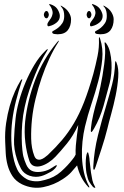

<svg xmlns="http://www.w3.org/2000/svg" viewBox="-20 -899 595 924"><path d="M210 -153Q248 -189 278.5 -225Q309 -261 335.5 -305.5Q362 -350 384.5 -407.5Q407 -465 429 -543Q441 -588 449.5 -630Q458 -672 456 -712Q456 -720 457 -720Q459 -720 460 -717Q461 -714 462 -712Q477 -665 472 -613.5Q467 -562 453 -508.5Q439 -455 420.5 -400Q402 -345 389 -290Q381 -256 377 -218Q373 -180 374.5 -142.5Q376 -105 384 -69Q392 -33 409 -2Q410 -1 410 1V3Q407 3 406 2L404 0Q365 -42 351 -103Q337 -86 322.5 -70Q308 -54 282 -37Q240 -9 188.5 1.5Q137 12 86 -12Q56 -27 40 -51.5Q24 -76 16.5 -104.5Q9 -133 7.5 -162.5Q6 -192 5 -216Q3 -263 9.5 -307Q16 -351 27 -389.5Q38 -428 52 -459Q66 -490 79 -511Q80 -513 82.5 -515.5Q85 -518 86 -518Q88 -517 86.5 -512.5Q85 -508 84 -506Q69 -461 57 -414Q45 -367 39 -319Q33 -271 34.5 -222.5Q36 -174 48 -125Q53 -105 63 -83.5Q73 -62 96 -45Q109 -35 123 -31Q137 -27 150 -26.5Q163 -26 174.5 -28Q186 -30 196 -33Q241 -44 273.5 -73Q306 -102 329 -132Q338 -142 344 -155Q343 -174 345 -199Q347 -224 350 -246Q353 -268 355 -283Q357 -298 356 -297Q333 -246 301.5 -207.5Q270 -169 247 -145Q232 -129 213.5 -117Q195 -105 177 -100Q159 -95 144 -100Q129 -105 122 -123Q108 -164 102 -213.5Q96 -263 101 -314Q112 -416 149.5 -515Q187 -614 255 -696Q259 -701 262.5 -703Q266 -705 260 -695Q238 -661 217.5 -617Q197 -573 180.5 -524.5Q164 -476 151.5 -425Q139 -374 134 -326Q129 -278 130 -231.5Q131 -185 145 -149Q150 -136 158.5 -132.5Q167 -129 176 -131.5Q185 -134 194 -140.5Q203 -147 210 -153ZM226 -73Q215 -67 203 -61Q191 -55 178.5 -51.5Q166 -48 152 -48Q138 -48 123 -53Q94 -63 81.5 -86.5Q69 -110 62 -132Q46 -180 47.5 -227.5Q49 -275 55 -329Q59 -367 71.5 -412.5Q84 -458 103 -503Q122 -548 145.5 -587Q169 -626 195 -651Q197 -653 202.5 -658.5Q208 -664 210 -662Q211 -661 201 -645Q191 -629 177 -602Q163 -575 149 -540.5Q135 -506 121.5 -466.5Q108 -427 99 -385Q90 -344 87 -305Q84 -266 84.5 -233.5Q85 -201 87.5 -178.5Q90 -156 92 -148Q97 -128 106.5 -106.5Q116 -85 133 -77Q150 -69 175.5 -72Q201 -75 221 -86Q222 -87 227 -90Q232 -93 237.5 -96.5Q243 -100 247.5 -102.5Q252 -105 253 -104Q254 -102 252 -98Q250 -94 245.5 -89Q241 -84 235.5 -79.5Q230 -75 226 -73ZM497 -281Q485 -233 468.5 -183Q452 -133 440 -96Q438 -91 436 -86Q434 -81 432 -82Q429 -83 429 -88.5Q429 -94 429 -99Q433 -174 451.5 -248Q470 -322 493 -397Q507 -444 519.5 -492.5Q532 -541 534 -597Q534 -604 536 -604Q539 -604 541 -597Q552 -570 549 -527.5Q546 -485 536.5 -439Q527 -393 515 -350Q503 -307 497 -281ZM508 -500Q494 -446 478 -389Q462 -332 433 -281Q431 -278 426.5 -270.5Q422 -263 419 -264Q417 -264 417 -272Q417 -280 418 -285Q419 -297 422 -314.5Q425 -332 429.5 -350.5Q434 -369 438.5 -386.5Q443 -404 447 -416Q449 -422 453.5 -439.5Q458 -457 463 -481Q468 -505 473 -533.5Q478 -562 481.5 -590Q485 -618 486 -643Q487 -668 484 -686Q482 -695 485 -695Q487 -695 489 -693Q491 -691 492 -689Q504 -672 509.5 -648Q515 -624 516.5 -598Q518 -572 515.5 -546Q513 -520 508 -500ZM418 -68Q421 -48 424.5 -32Q428 -16 437 -1Q438 0 438.5 2.5Q439 5 437 5Q432 5 427 0Q416 -13 409 -25Q402 -37 396 -67Q394 -79 393 -96Q392 -113 393 -129Q394 -145 396.5 -155.5Q399 -166 403 -166Q404 -166 405.5 -160.5Q407 -155 408.5 -148.5Q410 -142 410.5 -135.5Q411 -129 411 -127Q414 -96 418 -68ZM257 -734Q252 -734 241.5 -735.5Q231 -737 231 -745Q231 -748 240 -752.5Q249 -757 260 -765.5Q271 -774 280 -787.5Q289 -801 289 -822Q289 -848 279 -861Q277 -864 274 -867.5Q271 -871 272 -872Q274 -872 276.5 -870.5Q279 -869 280 -868Q300 -857 311 -839.5Q322 -822 322 -806Q322 -774 306.5 -754Q291 -734 257 -734ZM220 -774Q208 -769 208 -780Q208 -788 214 -795.5Q220 -803 225.5 -812Q231 -821 233 -832.5Q235 -844 227 -861Q225 -866 220 -872Q215 -878 217 -879Q219 -880 225.5 -877.5Q232 -875 234 -874Q251 -866 259.5 -850Q268 -834 268 -822Q268 -803 252.5 -790.5Q237 -778 220 -774ZM191 -828Q191 -833 194.5 -839.5Q198 -846 204 -846Q209 -846 212 -839.5Q215 -833 215 -828Q215 -824 212 -817.5Q209 -811 204 -811Q198 -811 194.5 -817Q191 -823 191 -828ZM463 -734Q458 -734 447.5 -735.5Q437 -737 437 -745Q437 -748 446 -752.5Q455 -757 465.5 -765.5Q476 -774 485 -787.5Q494 -801 494 -822Q494 -847 485 -861Q483 -864 479.5 -867.5Q476 -871 478 -872Q479 -872 482 -870.5Q485 -869 486 -868Q506 -857 516.5 -839.5Q527 -822 527 -806Q527 -774 512 -754Q497 -734 463 -734ZM426 -774Q421 -772 417 -772.5Q413 -773 413 -780Q413 -788 419 -795.5Q425 -803 431 -812Q437 -821 439 -832.5Q441 -844 433 -861Q431 -866 426 -872Q421 -878 423 -879Q425 -880 431 -877.5Q437 -875 439 -874Q456 -866 465 -850Q474 -834 474 -822Q474 -803 458.5 -790.5Q443 -778 426 -774ZM397 -828Q397 -833 400 -839.5Q403 -846 409 -846Q414 -846 417 -839.5Q420 -833 420 -828Q420 -824 417 -817.5Q414 -811 409 -811Q403 -811 400 -817Q397 -823 397 -828Z"/></svg>

Font: mr_AkronimG
Style: Regular
Weight: 400
Version: Version 1.002 April 14, 2020